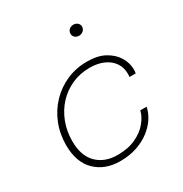

<svg xmlns="http://www.w3.org/2000/svg" viewBox="-174 -877 973 1020"><g transform="rotate(-30 313.0 -367.5)"><path d="M273 9Q179.5 9 122 -47.2Q64.5 -103.5 64.5 -208Q64.5 -277.5 88.5 -337.5Q112.5 -397.5 155.8 -442.5Q199 -487.5 256.8 -512.8Q314.5 -538 382 -538Q448 -538 491.2 -513.8Q534.5 -489.5 556 -452.8Q577.5 -416 577.5 -378.5Q577.5 -372 577 -365Q576.5 -358 575.5 -354H537Q538 -358 538.2 -363.5Q538.5 -369 538.5 -374Q538.5 -411.5 518.8 -440.8Q499 -470 462.8 -486.2Q426.5 -502.5 378 -502.5Q318.5 -502.5 268.2 -480Q218 -457.5 181 -417.5Q144 -377.5 123.8 -324.2Q103.5 -271 103.5 -210.5Q103.5 -120 151 -73.2Q198.5 -26.5 276.5 -26.5Q342 -26.5 388.5 -48.5Q435 -70.5 462.8 -104Q490.5 -137.5 498.5 -172H537Q531 -139.5 510.5 -107.5Q490 -75.5 456.2 -49.2Q422.5 -23 376.5 -7Q330.5 9 273 9ZM415.5 -677.5Q401 -677.5 390.8 -686.5Q380.5 -695.5 380.5 -709.5Q380.5 -720 385.5 -727.8Q390.5 -735.5 399.2 -739.8Q408 -744 418 -744Q432 -744 442.5 -735Q453 -726 453 -712Q453 -702 447.8 -694.2Q442.5 -686.5 434 -682Q425.5 -677.5 415.5 -677.5Z"/></g></svg>

Font: Epilogue ExtraLight
Style: Italic
Weight: 250
Italic angle: -12°
Designer: Tyler Finck
Foundry: Etcetera Type Co
Version: Version 2.112